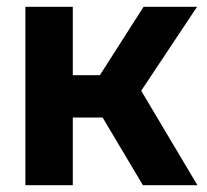

<svg xmlns="http://www.w3.org/2000/svg" viewBox="-20 -547 611 567"><path d="M55 0V-527H195V-325H275L404 -527H562L397 -279L563 0H402L283 -200H195V0Z"/></svg>

Font: Onest
Style: Bold
Weight: 700
Designer: Dmitri Voloshin, Andrey Kudryavtsev
Foundry: Dmitri Voloshin, Andrey Kudryavtsev
Version: Version 1.000;gftools[0.9.33]